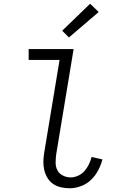

<svg xmlns="http://www.w3.org/2000/svg" viewBox="-20 -997 640 1025"><path d="M351 8Q327 8 304 2.5Q281 -3 263 -15.5Q245 -28 233.5 -47Q222 -66 216.5 -88.5Q211 -111 211.5 -134.5Q212 -158 216 -182L298 -677H133V-735H373L280 -173Q277 -151 277 -128.5Q277 -106 286.5 -88Q296 -70 315.5 -60Q335 -50 357 -50Q377 -50 397 -59Q417 -68 431 -84Q445 -100 454.5 -119.5Q464 -139 469 -159L527 -146Q519 -116 504 -87.5Q489 -59 465.5 -36.5Q442 -14 411.5 -3Q381 8 351 8ZM348 -797 312 -833 461 -977 507 -933Z"/></svg>

Font: Iosevka HT Light Extended
Style: Italic
Weight: 300
Width: 7
Italic angle: -9°
Monospace: yes
Designer: Belleve Invis
Foundry: Belleve Invis
Version: Version 32.3.0; ttfautohint (v1.8.4)